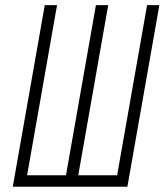

<svg xmlns="http://www.w3.org/2000/svg" viewBox="-20 -713 628 733"><path d="M28.8 0 150.9 -693.4H197.8L83.5 -43.9H231.9L346.2 -693.4H393.1L278.8 -43.9H427.2L541.5 -693.4H588.4L466.3 0Z"/></svg>

Font: CaskaydiaCove NFP ExtraLight
Style: Italic
Weight: 200
Italic angle: -10°
Designer: Aaron Bell
Foundry: Saja Typeworks
Version: Version 2111.001; VTT 6.35;Nerd Fonts 3.1.1